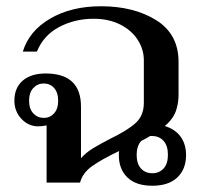

<svg xmlns="http://www.w3.org/2000/svg" viewBox="-20 -584 651 614"><path d="M575 -88Q575 -43 547 -16.5Q519 10 467 10Q415 10 387.5 -16.5Q360 -43 360 -88Q360 -97 361 -101Q306 -75 275 -53Q244 -31 236 0H129V-183Q114 -180 102 -180Q71 -180 48.5 -204Q26 -228 26 -262Q26 -303 52.5 -326Q79 -349 126 -349Q239 -349 239 -243V-78Q255 -96 277 -109.5Q299 -123 332 -140Q386 -166 413 -190Q440 -214 440 -255V-391Q440 -426 420.5 -456.5Q401 -487 364.5 -505.5Q328 -524 279 -524Q219 -524 169 -497.5Q119 -471 98 -419H53Q73 -485 140.5 -524.5Q208 -564 303 -564Q408 -564 479.5 -519.5Q551 -475 551 -386V-282Q551 -258 545 -237Q537 -206 507 -181Q540 -171 557.5 -147Q575 -123 575 -88ZM166 -262Q166 -288 153 -302.5Q140 -317 120 -317Q100 -317 86.5 -302.5Q73 -288 73 -262Q73 -236 86.5 -221.5Q100 -207 120 -207Q140 -207 153 -221.5Q166 -236 166 -262ZM517 -89Q517 -118 503 -133.5Q489 -149 467 -149H460Q451 -143 431 -133Q417 -116 417 -89Q417 -60 431 -45Q445 -30 467 -30Q489 -30 503 -45Q517 -60 517 -89Z"/></svg>

Font: Trirong Medium
Style: Regular
Weight: 500
Designer: Katatrad Team
Foundry: CadsonDemak
Version: Version 1.001